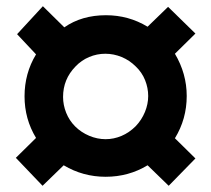

<svg xmlns="http://www.w3.org/2000/svg" viewBox="-20 -649 680 618"><path d="M117 -51 31 -141 96 -205Q59 -266 59 -339Q59 -413 96 -474L35 -539L118 -629L187 -561Q243 -600 321 -600Q394 -600 455 -563L521 -627L609 -541L543 -476Q581 -412 581 -340Q581 -266 543 -204L609 -139L523 -51L455 -117Q394 -80 320 -80Q247 -80 185 -117ZM417 -243Q436 -263 446.5 -288.5Q457 -314 457 -340Q457 -366 447 -391Q437 -416 417 -435Q397 -455 371.5 -465.5Q346 -476 319 -476Q292 -476 267 -465.5Q242 -455 223 -435Q183 -394 183 -337Q183 -311 193 -286Q203 -261 222 -242Q241 -223 267 -212Q293 -201 320 -201Q346 -201 371 -211.5Q396 -222 417 -243Z"/></svg>

Font: Open Sauce Two Black
Style: Regular
Weight: 900
Designer: Alfredo Marco Pradil
Foundry: Creative Sauce Fz LLC
Version: Version 1.477